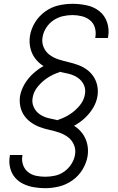

<svg xmlns="http://www.w3.org/2000/svg" viewBox="-20 -843 616 1006"><path d="M217 143Q253 143 290 134Q327 125 359.5 102Q392 79 412.5 45Q433 11 439 -25Q444 -58 437 -88.5Q430 -119 412 -143.5Q394 -168 368 -184Q398 -200 424 -224Q450 -248 468 -278Q486 -308 491 -341Q495 -368 489.5 -394.5Q484 -421 469.5 -442.5Q455 -464 434 -479Q413 -494 388 -503Q363 -512 337 -518Q311 -524 286 -532Q261 -540 240 -555.5Q219 -571 208.5 -596Q198 -621 203 -648Q207 -674 222 -697.5Q237 -721 260 -736.5Q283 -752 308.5 -758Q334 -764 360 -764Q385 -764 409 -758Q433 -752 451.5 -737Q470 -722 477 -698.5Q484 -675 480 -650Q480 -647 479 -644H545Q546 -648 547 -653Q553 -691 541 -726.5Q529 -762 500.5 -784.5Q472 -807 435 -815Q398 -823 360 -823Q323 -823 286 -814.5Q249 -806 216.5 -782.5Q184 -759 163.5 -725.5Q143 -692 137 -655Q132 -623 139 -592Q146 -561 164.5 -536.5Q183 -512 208 -497Q178 -480 152 -456Q126 -432 108.5 -402Q91 -372 85 -340Q81 -312 86.5 -285.5Q92 -259 106.5 -238Q121 -217 142 -202Q163 -187 188 -177.5Q213 -168 239 -162.5Q265 -157 290 -148.5Q315 -140 336 -124.5Q357 -109 367.5 -84Q378 -59 373 -32Q369 -7 354 16.5Q339 40 316.5 56Q294 72 268 77.5Q242 83 217 83Q192 83 168.5 78Q145 73 127 58.5Q109 44 101 21.5Q93 -1 97 -26Q98 -28 98 -31H32Q31 -27 31 -23Q26 7 33 36Q40 65 58 86.5Q76 108 102 120.5Q128 133 157.5 138Q187 143 217 143ZM284 -213Q259 -218 234 -224Q209 -230 188.5 -244Q168 -258 157 -281.5Q146 -305 151 -331Q156 -363 179 -390.5Q202 -418 231 -436.5Q260 -455 292 -465V-467Q317 -462 341.5 -456Q366 -450 387 -436Q408 -422 419 -399Q430 -376 425 -349Q420 -317 397 -289.5Q374 -262 345 -243.5Q316 -225 284 -215Z"/></svg>

Font: Iosevka Sparkle Light Oblique
Style: Regular
Weight: 300
Italic angle: -9°
Designer: Belleve Invis
Foundry: Belleve Invis
Version: Version 4.5.0; ttfautohint (v1.8.3)